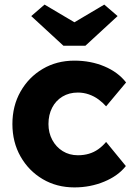

<svg xmlns="http://www.w3.org/2000/svg" viewBox="-20 -806 585 836"><path d="M34 -266Q34 -345 69.5 -407.5Q105 -470 166 -506Q227 -542 304 -542Q375 -542 434.5 -517Q494 -492 529 -447L442 -343Q428 -359 409 -373Q390 -387 367 -395Q344 -403 319 -403Q281 -403 252 -385.5Q223 -368 207 -337Q191 -306 191 -266Q191 -228 207.5 -197Q224 -166 253 -148Q282 -130 319 -130Q345 -130 367 -136.5Q389 -143 407.5 -156Q426 -169 442 -188L528 -83Q494 -40 433.5 -15Q373 10 304 10Q227 10 166 -26Q105 -62 69.5 -124.5Q34 -187 34 -266ZM256 -607 116 -736 174 -786 304 -709 434 -786 492 -736 352 -607Z"/></svg>

Font: Mach
Style: Bold
Weight: 700
Version: Version 1.002